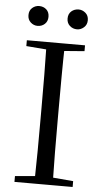

<svg xmlns="http://www.w3.org/2000/svg" viewBox="-60 -946 526 983"><g transform="rotate(5 202.5 -454.0)"><path d="M101 -806Q81 -806 65.5 -820Q50 -834 50 -857Q50 -881 65.5 -894.5Q81 -908 101 -908Q123 -908 138 -894.5Q153 -881 153 -857Q153 -834 138 -820Q123 -806 101 -806ZM304 -806Q282 -806 266.5 -820Q251 -834 251 -857Q251 -881 266.5 -894.5Q282 -908 304 -908Q323 -908 339 -894.5Q355 -881 355 -857Q355 -834 339 -820Q323 -806 304 -806ZM53 0V-30L191 -42H212L352 -30V0ZM155 0Q157 -84 157.5 -168Q158 -252 158 -337V-391Q158 -476 157.5 -560.5Q157 -645 155 -728H249Q247 -645 246.5 -560.5Q246 -476 246 -391V-337Q246 -252 246.5 -168Q247 -84 249 0ZM53 -698V-728H352V-698L212 -687H191Z"/></g></svg>

Font: Noto Serif SC ExtraLight
Style: Regular
Weight: 400
Version: Version 2.002-H1;hotconv 1.1.0;makeotfexe 2.6.0